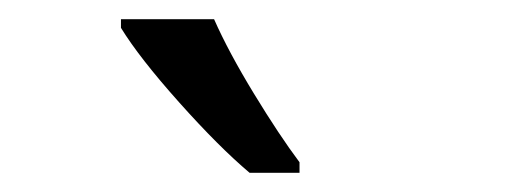

<svg xmlns="http://www.w3.org/2000/svg" viewBox="-20 -786 540 200"><path d="M106 -757V-766H203Q218 -732 244.5 -688.5Q271 -645 292 -617V-606H240Q208 -633 166.5 -679.5Q125 -726 106 -757Z"/></svg>

Font: Noto Sans Mono UI Cond
Style: Regular
Weight: 400
Width: 3
Monospace: yes
Designer: Monotype Design team
Foundry: Monotype Imaging Inc.
Version: Version 1.000